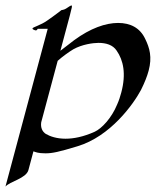

<svg xmlns="http://www.w3.org/2000/svg" viewBox="-38 -668 571 703"><path d="M230.6 -487.6C262.4 -505.5 302.9 -511 322.5 -511C350.1 -511 375.2 -503.8 389.1 -482.6C413.6 -447.5 424.4 -398 406.1 -329.4C402.2 -315 397.6 -299.9 390.7 -284.9C370.7 -235.9 334.5 -197.4 308.9 -185.7C267.1 -166.8 230.8 -160.1 202 -160.1C169.8 -160.1 145.6 -168.5 130.2 -177.4C116.9 -185.7 110 -200.8 112.9 -220.3L173.2 -445.3C189.9 -460.3 215.5 -478.7 230.6 -487.6ZM66.1 -45.4 84.4 -113.9C92.3 -111.1 101.4 -106.6 128.5 -106.6C153.8 -106.6 177 -111.6 245.2 -132.3C366.4 -168.5 450.4 -286.6 478.1 -338.4C491.7 -365.7 500.7 -388.5 506.2 -409.1C519.5 -458.7 510 -492.1 493.7 -525.5C474.7 -566.2 439.2 -584 394.4 -584C348.4 -584 293.1 -564.5 233.8 -521.1L183.1 -482.1L217.7 -611.3C225.5 -640.6 227 -647.9 224.1 -647.9C220.2 -647.9 215.2 -644 204 -636.7C197.9 -632.3 186.8 -630.9 186.8 -630.9C186.8 -630.9 160.8 -610.4 135.7 -593.3C111.5 -575.7 82.3 -568.8 81 -564C79.9 -560.1 90.7 -556.6 93.7 -556.6C97.1 -556.6 100.1 -562.5 100.1 -562.5H136.7L-18 15.1C-1.7 -3.9 57.8 -14.6 66.1 -45.4Z"/></svg>

Font: Pierce
Style: Oblique
Weight: 400
Italic angle: -15°
Version: Version 0.2.0